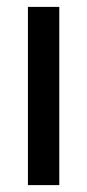

<svg xmlns="http://www.w3.org/2000/svg" viewBox="-20 -537 253 557"><path d="M61 0V-517H152V0Z"/></svg>

Font: Bricolage Grotesque 60pt
Style: Regular
Weight: 400
Version: Version 1.001;gftools[0.9.33.dev8+g029e19f]